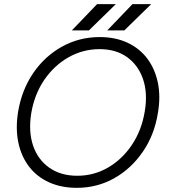

<svg xmlns="http://www.w3.org/2000/svg" viewBox="-20 -890 812 922"><path d="M349 12Q274 12 215.5 -14.5Q157 -41 119.5 -90Q82 -139 68 -206Q54 -273 67 -354Q85 -460 140.5 -540.5Q196 -621 278.5 -666.5Q361 -712 459 -712Q534 -712 592 -685Q650 -658 687 -609Q724 -560 738 -493Q752 -426 738 -346Q721 -241 665 -160Q609 -79 527.5 -33.5Q446 12 349 12ZM351 -46Q431 -46 499 -85.5Q567 -125 613.5 -194.5Q660 -264 675 -354Q690 -442 667 -509.5Q644 -577 590.5 -615.5Q537 -654 458 -654Q378 -654 308.5 -614.5Q239 -575 192 -505.5Q145 -436 130 -346Q116 -258 139 -190.5Q162 -123 217 -84.5Q272 -46 351 -46ZM495 -744 616 -870H706L577 -744ZM325 -744 446 -870H536L407 -744Z"/></svg>

Font: Figtree Light Light
Style: Italic
Weight: 300
Italic angle: -9.5°
Version: Version 2.000